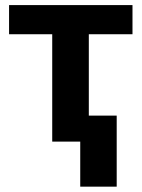

<svg xmlns="http://www.w3.org/2000/svg" viewBox="-20 -548 549 743"><path d="M323.7 -528.3V0H182.1V-528.3ZM492.7 -528.3V-415.5H15.1V-528.3ZM431.6 -100.6V174.3H290.5V-100.6Z"/></svg>

Font: RobotoDEMO
Style: Regular
Weight: 400
Designer: Christian Robertson
Foundry: Google
Version: Version 2.136